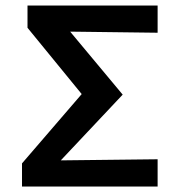

<svg xmlns="http://www.w3.org/2000/svg" viewBox="-20 -678 646 698"><path d="M553 -559 235 -563 426 -334 201 -95 553 -99V0H60V-84L277 -336L80 -577V-658H553Z"/></svg>

Font: Ysabeau Infant
Style: Bold
Weight: 700
Designer: Christian Thalmann (Catharsis Fonts)
Version: Version 0.003